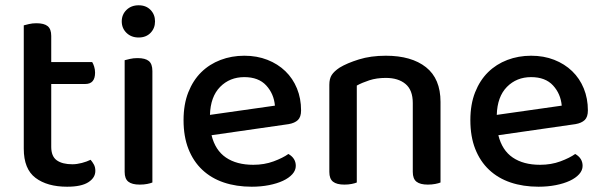

<svg xmlns="http://www.w3.org/2000/svg" viewBox="-20 -693 2284 727"><path d="M174 -137Q174 -101 195 -86Q216 -71 254 -71Q271 -71 290 -76Q309 -81 323 -88Q330 -80 335.5 -70Q341 -60 341 -46Q341 -20 314.5 -3Q288 14 234 14Q159 14 114.5 -19.5Q70 -53 70 -130V-597Q77 -599 90 -602Q103 -605 118 -605Q147 -605 160.5 -594Q174 -583 174 -557V-458H329Q333 -452 336.5 -441Q340 -430 340 -418Q340 -375 303 -375H174V-137Z M557 -2Q550 1 537.5 3.5Q525 6 509 6Q480 6 466 -5Q452 -16 452 -42V-465Q460 -467 472.5 -470Q485 -473 501 -473Q530 -473 543.5 -462Q557 -451 557 -424ZM441 -612Q441 -638 459 -655.5Q477 -673 505 -673Q533 -673 550 -655.5Q567 -638 567 -612Q567 -586 550 -568.5Q533 -551 505 -551Q477 -551 459 -568.5Q441 -586 441 -612Z M781 -181Q795 -124 835.5 -96.5Q876 -69 939 -69Q981 -69 1016 -82Q1051 -95 1072 -110Q1100 -94 1100 -65Q1100 -48 1087 -33.5Q1074 -19 1051.5 -8.5Q1029 2 998.5 8Q968 14 933 14Q875 14 827.5 -2Q780 -18 746 -50Q712 -82 693.5 -129Q675 -176 675 -238Q675 -298 693 -343.5Q711 -389 742 -419.5Q773 -450 815 -466Q857 -482 905 -482Q953 -482 992.5 -466.5Q1032 -451 1060.5 -423.5Q1089 -396 1104.5 -358Q1120 -320 1120 -275Q1120 -250 1108 -238.5Q1096 -227 1073 -223ZM905 -401Q850 -401 813.5 -364Q777 -327 775 -258L1021 -293Q1017 -338 988 -369.5Q959 -401 905 -401Z M1543 -303Q1543 -352 1515.5 -375Q1488 -398 1441 -398Q1406 -398 1378.5 -389Q1351 -380 1331 -369V-2Q1324 1 1311.5 3.5Q1299 6 1284 6Q1255 6 1241 -5Q1227 -16 1227 -42V-372Q1227 -395 1236 -409Q1245 -423 1266 -437Q1294 -454 1339 -468Q1384 -482 1441 -482Q1538 -482 1593 -438.5Q1648 -395 1648 -307V-2Q1641 1 1628 3.5Q1615 6 1600 6Q1571 6 1557 -5Q1543 -16 1543 -42V-303Z M1867 -181Q1881 -124 1921.5 -96.5Q1962 -69 2025 -69Q2067 -69 2102 -82Q2137 -95 2158 -110Q2186 -94 2186 -65Q2186 -48 2173 -33.5Q2160 -19 2137.5 -8.5Q2115 2 2084.5 8Q2054 14 2019 14Q1961 14 1913.5 -2Q1866 -18 1832 -50Q1798 -82 1779.5 -129Q1761 -176 1761 -238Q1761 -298 1779 -343.5Q1797 -389 1828 -419.5Q1859 -450 1901 -466Q1943 -482 1991 -482Q2039 -482 2078.5 -466.5Q2118 -451 2146.5 -423.5Q2175 -396 2190.5 -358Q2206 -320 2206 -275Q2206 -250 2194 -238.5Q2182 -227 2159 -223ZM1991 -401Q1936 -401 1899.5 -364Q1863 -327 1861 -258L2107 -293Q2103 -338 2074 -369.5Q2045 -401 1991 -401Z"/></svg>

Font: Baloo Thambi 2 Medium
Style: Regular
Weight: 500
Designer: Aadarsh Rajan and Ek Type
Foundry: Ek Type
Version: Version 1.640;hotconv 1.0.111;makeotfexe 2.5.65597; ttfautoh